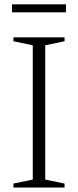

<svg xmlns="http://www.w3.org/2000/svg" viewBox="-20 -844 351 864"><path d="M270.5 -18V0H40.5V-18L127.5 -36V-640L40.5 -658.5V-676H270.5V-658.5L183.5 -640V-36ZM34 -788.5V-824.5H277V-788.5Z"/></svg>

Font: Newsreader 16pt 16pt Light
Style: Regular
Weight: 300
Version: Version 1.003